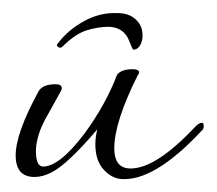

<svg xmlns="http://www.w3.org/2000/svg" viewBox="-20 -274 332 294"><path d="M159 -254Q177 -254 187 -245Q200 -234 198 -215Q197 -208 193.5 -203Q190 -198 184 -198Q183 -198 178 -211Q170 -232 147 -233Q130 -233 112.5 -227.5Q95 -222 75 -202Q74 -201 72 -201Q70 -201 68 -203Q66 -205 69 -208Q84 -228 108.5 -241.5Q133 -255 159 -254ZM164 0Q150 -2 139 -14Q126 -28 126 -53Q126 -64 129 -76Q84 -23 59 -10Q45 -3 33 -3Q4 -3 4 -36Q4 -70 39 -134Q45 -145 65 -145Q77 -145 74 -136L53 -98Q43 -81 39 -67Q35 -53 35 -43Q35 -19 46 -19Q71 -19 109 -69Q142 -114 159 -159Q165 -168 183 -168Q193 -168 193 -163Q193 -161 191 -159Q155 -87 155 -47Q155 -16 180 -16Q219 -16 279 -80Q285 -86 289 -86Q292 -86 292 -81Q292 -76 288 -73Q215 5 164 0Z"/></svg>

Font: Passions Conflict
Style: Regular
Weight: 400
Designer: Robert E. Leuschke
Foundry: Robert E. Leuschke
Version: Version 1.010; ttfautohint (v1.8.3)